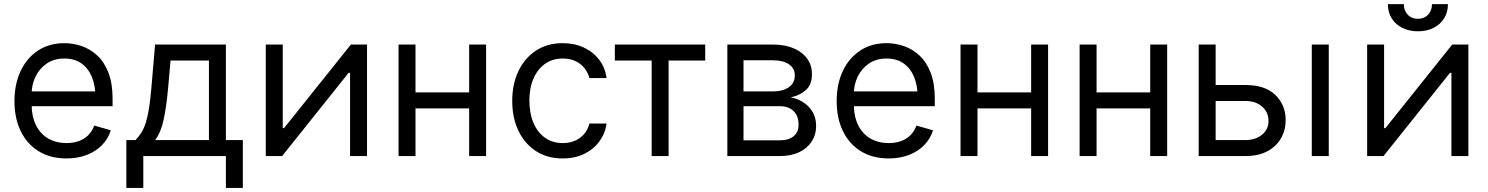

<svg xmlns="http://www.w3.org/2000/svg" viewBox="-20 -764 7286 940"><path d="M305.7 11.7Q227.1 11.7 169.7 -23.4Q112.3 -58.6 81.5 -121.8Q50.8 -185.1 50.8 -268.6Q50.8 -352.5 81.1 -416.5Q111.3 -480.5 166.3 -516.6Q221.2 -552.7 294.9 -552.7Q337.4 -552.7 379.4 -538.6Q421.4 -524.4 455.8 -492.7Q490.2 -460.9 510.7 -408.7Q531.2 -356.4 531.2 -280.3V-244.1H110.4V-316.4H485.8L447.3 -289.1Q447.3 -343.8 430.2 -386.2Q413.1 -428.7 379.2 -453.1Q345.2 -477.5 294.9 -477.5Q244.6 -477.5 208.7 -452.9Q172.9 -428.2 153.8 -388.7Q134.8 -349.1 134.8 -303.7V-255.9Q134.8 -193.8 156.2 -150.9Q177.7 -107.9 216.3 -85.7Q254.9 -63.5 305.7 -63.5Q338.4 -63.5 365.2 -73Q392.1 -82.5 411.6 -101.8Q431.2 -121.1 441.4 -149.4L522.5 -126Q509.8 -85 479.7 -54Q449.7 -22.9 405.3 -5.6Q360.8 11.7 305.7 11.7Z M598.6 156.2V-78.1H643.6Q660.2 -95.7 672.6 -115.7Q685.1 -135.7 693.8 -163.8Q702.6 -191.9 709.2 -231.9Q715.8 -272 720.7 -329.1L739.3 -545.9H1085.9V-78.1H1168.9V156.2H1085.9V0H681.6V156.2ZM739.3 -78.1H1002.9V-467.8H814.9L802.7 -329.1Q794.9 -243.7 781.5 -179.7Q768.1 -115.7 739.3 -78.1Z M1776.9 0H1693.8V-407.7H1687L1361.3 0H1281.2V-545.9H1364.3V-136.7H1370.6L1697.8 -545.9H1776.9Z M2295.4 -311.5V-233.4H1994.6V-311.5ZM2014.2 -545.9V0H1931.2V-545.9ZM2359.9 -545.9V0H2276.9V-545.9Z M2734.9 11.7Q2658.7 11.7 2603.3 -24.7Q2547.9 -61 2517.8 -124.5Q2487.8 -188 2487.8 -269.5Q2487.8 -353 2518.6 -416.7Q2549.3 -480.5 2604.7 -516.6Q2660.2 -552.7 2733.9 -552.7Q2791.5 -552.7 2837.6 -531.5Q2883.8 -510.3 2913.3 -471.7Q2942.9 -433.1 2949.7 -381.8H2865.7Q2859.4 -406.7 2842.8 -428.7Q2826.2 -450.7 2799.1 -464.1Q2772 -477.5 2734.9 -477.5Q2686 -477.5 2649.4 -452.1Q2612.8 -426.8 2592.3 -380.6Q2571.8 -334.5 2571.8 -272.5Q2571.8 -209.5 2591.8 -162.4Q2611.8 -115.2 2648.7 -89.4Q2685.5 -63.5 2734.9 -63.5Q2784.2 -63.5 2819.3 -89.1Q2854.5 -114.7 2865.7 -159.2H2949.7Q2942.9 -110.8 2914.8 -72.3Q2886.7 -33.7 2841.1 -11Q2795.4 11.7 2734.9 11.7Z M3170.4 0V-467.8H2990.2V-545.9H3432.6V-467.8H3253.4V0Z M3541 0V-545.9H3763.7Q3851.6 -545.4 3903.6 -505.6Q3955.6 -465.8 3955.1 -400.4Q3955.6 -350.6 3926 -323.7Q3896.5 -296.9 3850.6 -287.1Q3880.4 -282.7 3908.9 -265.6Q3937.5 -248.5 3956.5 -219Q3975.6 -189.5 3975.6 -146.5Q3975.6 -104.5 3954.1 -71.3Q3932.6 -38.1 3893.1 -19Q3853.5 0 3797.9 0ZM3620.1 -77.1H3797.9Q3840.8 -76.7 3865.5 -97.2Q3890.1 -117.7 3889.6 -153.3Q3890.1 -195.8 3865.5 -220Q3840.8 -244.1 3797.9 -244.1H3620.1ZM3620.1 -316.4H3763.7Q3814 -316.9 3842.8 -337.6Q3871.6 -358.4 3871.1 -394.5Q3871.6 -429.2 3842.8 -449Q3814 -468.8 3763.7 -468.8H3620.1Z M4331.1 11.7Q4252.4 11.7 4195.1 -23.4Q4137.7 -58.6 4106.9 -121.8Q4076.2 -185.1 4076.2 -268.6Q4076.2 -352.5 4106.4 -416.5Q4136.7 -480.5 4191.7 -516.6Q4246.6 -552.7 4320.3 -552.7Q4362.8 -552.7 4404.8 -538.6Q4446.8 -524.4 4481.2 -492.7Q4515.6 -460.9 4536.1 -408.7Q4556.6 -356.4 4556.6 -280.3V-244.1H4135.7V-316.4H4511.2L4472.7 -289.1Q4472.7 -343.8 4455.6 -386.2Q4438.5 -428.7 4404.5 -453.1Q4370.6 -477.5 4320.3 -477.5Q4270 -477.5 4234.1 -452.9Q4198.2 -428.2 4179.2 -388.7Q4160.2 -349.1 4160.2 -303.7V-255.9Q4160.2 -193.8 4181.6 -150.9Q4203.1 -107.9 4241.7 -85.7Q4280.3 -63.5 4331.1 -63.5Q4363.8 -63.5 4390.6 -73Q4417.5 -82.5 4437 -101.8Q4456.5 -121.1 4466.8 -149.4L4547.9 -126Q4535.2 -85 4505.1 -54Q4475.1 -22.9 4430.7 -5.6Q4386.2 11.7 4331.1 11.7Z M5046.9 -311.5V-233.4H4746.1V-311.5ZM4765.6 -545.9V0H4682.6V-545.9ZM5111.3 -545.9V0H5028.3V-545.9Z M5629.9 -311.5V-233.4H5329.1V-311.5ZM5348.6 -545.9V0H5265.6V-545.9ZM5694.3 -545.9V0H5611.3V-545.9Z M5920.9 -347.7H6077.1Q6172.9 -348.1 6223.6 -299.3Q6274.4 -250.5 6274.4 -175.8Q6274.4 -127 6251.7 -87.2Q6229 -47.4 6185.1 -23.7Q6141.1 0 6077.1 0H5848.6V-545.9H5931.6V-78.1H6077.1Q6126.5 -78.1 6158.4 -104.2Q6190.4 -130.4 6190.4 -171.9Q6190.4 -215.3 6158.4 -242.7Q6126.5 -270 6077.1 -269.5H5920.9ZM6402.3 0V-545.9H6485.4V0Z M7168.9 0H7085.9V-407.7H7079.1L6753.4 0H6673.3V-545.9H6756.3V-136.7H6762.7L7089.8 -545.9H7168.9ZM6921.9 -610.8Q6878.4 -610.8 6845.2 -627.7Q6812 -644.5 6793.5 -674.3Q6774.9 -704.1 6774.9 -743.7H6853Q6853 -711.9 6872.1 -691.9Q6891.1 -671.9 6921.9 -671.9Q6952.6 -671.9 6971.7 -691.9Q6990.7 -711.9 6990.7 -743.7H7068.8Q7068.8 -704.1 7050.3 -674.3Q7031.7 -644.5 6998.8 -627.7Q6965.8 -610.8 6921.9 -610.8Z"/></svg>

Font: Inter
Style: Regular
Weight: 400
Designer: Rasmus Andersson
Foundry: rsms
Version: Version 4.000;git-8c9346024